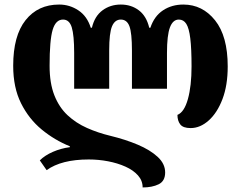

<svg xmlns="http://www.w3.org/2000/svg" viewBox="-20 -570 1059 844"><path d="M786 -550Q870 -550 925.5 -480.5Q981 -411 981 -278Q981 -195 958 -134.5Q935 -74 897.5 -40.5Q860 -7 818 -7Q785 -7 772.5 -23Q760 -39 760 -65Q790 -77 806 -134.5Q822 -192 822 -278Q822 -356 816.5 -401Q811 -446 799 -465Q787 -484 766 -484Q740 -484 727 -449.5Q714 -415 714 -337V-180H560V-348Q560 -425 549 -454.5Q538 -484 511 -484Q485 -484 472.5 -454.5Q460 -425 460 -348V-180H306V-337Q306 -415 295.5 -449.5Q285 -484 257 -484Q225 -484 211.5 -439Q198 -394 198 -281Q198 -204 219 -151Q240 -98 277 -63.5Q314 -29 362.5 -7.5Q411 14 465 27Q531 43 585.5 66Q640 89 673 119.5Q706 150 706 188Q706 226 677.5 240Q649 254 607 254Q607 224 586.5 201Q566 178 531.5 162.5Q497 147 455 139Q413 131 370 131Q250 131 185 178L155 135Q177 113 212.5 97.5Q248 82 287 77V73Q220 46 163.5 -0.5Q107 -47 72.5 -116Q38 -185 38 -281Q38 -413 92.5 -481.5Q147 -550 240 -550Q286 -550 324.5 -524.5Q363 -499 379 -448H384Q396 -499 430.5 -524.5Q465 -550 511 -550Q557 -550 590.5 -524.5Q624 -499 636 -448H641Q658 -499 696.5 -524.5Q735 -550 786 -550Z"/></svg>

Font: Noto Serif Georgian Condensed ExtraBold
Style: Regular
Weight: 800
Width: 3
Designer: Monotype Design Team, Akaki Razmadze
Foundry: Google LLC
Version: Version 2.003; ttfautohint (v1.8.4.7-5d5b)